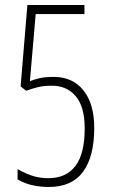

<svg xmlns="http://www.w3.org/2000/svg" viewBox="-20 -734 451 764"><path d="M174 10Q142 10 111 3.5Q80 -3 50 -20V-61Q86 -41 113.5 -33Q141 -25 173 -25Q243 -25 280 -73.5Q317 -122 317 -223Q317 -309 281.5 -351Q246 -393 186 -393Q155 -393 132 -387.5Q109 -382 84 -373L62 -390L89 -714H316V-678H122L99 -411Q119 -419 140.5 -423.5Q162 -428 194 -428Q269 -428 312 -374.5Q355 -321 355 -225Q355 -111 310.5 -50.5Q266 10 174 10Z"/></svg>

Font: Noto Sans Gurmukhi ExtraCondensed ExtraLight
Style: Regular
Weight: 200
Width: 2
Designer: Jelle Bosma - Monotype Design Team
Foundry: Monotype Imaging Inc.
Version: Version 2.004; ttfautohint (v1.8.4.7-5d5b)